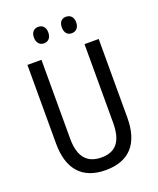

<svg xmlns="http://www.w3.org/2000/svg" viewBox="-163 -997 912 1106"><g transform="rotate(-20 292.5 -444.5)"><path d="M163 -849C163 -815 183 -798 207 -798C232 -798 251 -815 251 -849C251 -883 232 -899 207 -899C183 -899 163 -884 163 -849ZM334 -849C334 -815 352 -798 377 -798C402 -798 422 -815 422 -849C422 -883 402 -899 377 -899C353 -899 334 -884 334 -849ZM511 -232V-714H424V-232C424 -121 383 -67 294 -67C206 -67 160 -119 160 -231V-714H74V-232C74 -73 150 10 292 10C438 10 511 -75 511 -232Z"/></g></svg>

Font: Noto Sans Sinhala UI Condensed
Style: Regular
Weight: 400
Width: 3
Designer: Jelle Bosma - Monotype Design Team
Foundry: Monotype Imaging Inc.
Version: Version 2.006